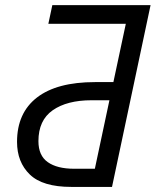

<svg xmlns="http://www.w3.org/2000/svg" viewBox="-20 -734 611 754"><path d="M259.8 0Q147.5 0 97.2 -48.6Q46.9 -97.2 46.9 -176.8Q46.9 -290.5 125.2 -351.1Q203.6 -411.6 353 -411.6H425.3L474.1 -640.6H169.9L185.5 -713.9H571.3L419.9 0ZM271 -71.3H352.5L409.7 -340.3H339.4Q243.2 -340.3 187 -301Q130.9 -261.7 130.9 -179.7Q130.9 -123 167.7 -97.2Q204.6 -71.3 271 -71.3Z"/></svg>

Font: Open Sans
Style: Italic
Weight: 400
Italic angle: -12°
Designer: Monotype Design Team
Foundry: Monotype Imaging Inc.
Version: Version 3.000; ttfautohint (v1.8.4)